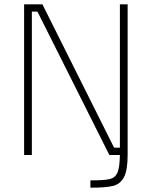

<svg xmlns="http://www.w3.org/2000/svg" viewBox="-20 -720 711 892"><path d="M573 -700V0Q573 72 555.5 104Q538 136 504 144Q470 152 400 152V118Q464 118 489.5 112Q515 106 525.5 82.5Q536 59 537 0H488L154 -666H128V0H92V-700H177L510 -34H537V-700Z"/></svg>

Font: Cairo ExtraLight
Style: Regular
Weight: 275
Designer: Mohamed Gaber, Accademia di Belle Arti di Urbino and others
Foundry: Kief Type Foundry, Accademia di Belle Arti di Urbino and others
Version: Version 3.011